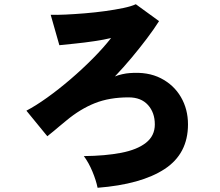

<svg xmlns="http://www.w3.org/2000/svg" viewBox="-20 -837 1040 909"><path d="M442 52Q435 17 417.5 -25Q400 -67 377 -98Q478 -99 553.5 -113.5Q629 -128 671 -161Q713 -194 713 -248Q713 -304 680.5 -340Q648 -376 589 -376Q498 -376 429 -348.5Q360 -321 295 -267Q274 -250 260.5 -238.5Q247 -227 235 -217Q223 -207 204 -192L105 -313Q149 -336 203.5 -375Q258 -414 314 -462Q370 -510 420 -560.5Q470 -611 506 -657Q473 -649 426 -642Q379 -635 334 -630.5Q289 -626 261 -623L220 -767Q248 -766 290.5 -768Q333 -770 382 -774Q431 -778 478 -784.5Q525 -791 563.5 -799Q602 -807 623 -817L733 -737Q709 -699 675 -654Q641 -609 602.5 -563Q564 -517 524 -475Q538 -481 558 -485.5Q578 -490 594 -491Q680 -498 741.5 -466.5Q803 -435 836.5 -377.5Q870 -320 870 -248Q870 -109 759 -36.5Q648 36 442 52Z"/></svg>

Font: Zen Kaku Gothic New Black
Style: Regular
Weight: 900
Designer: Yoshimichi Ohira
Foundry: Positype
Version: Version 1.001